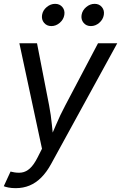

<svg xmlns="http://www.w3.org/2000/svg" viewBox="-29 -771 630 999"><path d="M-9.3 197.8 25.9 121.6 34.2 123.5Q61 129.9 83.7 126.7Q106.4 123.5 126.7 105.2Q147 86.9 166.5 48.3L189.5 2.9L71.8 -545.9H163.6L226.6 -222.2Q236.3 -171.9 241 -121.8Q245.6 -71.8 252 -24.9H219.7Q241.7 -71.8 262.7 -121.8Q283.7 -171.9 310.5 -222.2L481 -545.9H581.1L237.3 81.5Q213.9 124.5 185.8 152.6Q157.7 180.7 124.8 194.3Q91.8 208 52.7 208Q31.2 208 14.4 204.6Q-2.4 201.2 -9.3 197.8ZM443.8 -635.3Q419.9 -635.3 405.8 -652.3Q391.6 -669.4 395.5 -693.4Q399.4 -717.3 419.4 -734.1Q439.5 -751 463.4 -751Q487.3 -751 501.2 -734.1Q515.1 -717.3 511.2 -693.4Q507.3 -669.4 487.5 -652.3Q467.8 -635.3 443.8 -635.3ZM238.3 -635.3Q214.4 -635.3 200.2 -652.3Q186 -669.4 189.9 -693.4Q193.8 -717.3 213.9 -734.1Q233.9 -751 257.8 -751Q281.7 -751 295.7 -734.1Q309.6 -717.3 305.7 -693.4Q301.8 -669.4 282 -652.3Q262.2 -635.3 238.3 -635.3Z"/></svg>

Font: Inter
Style: Italic
Weight: 400
Italic angle: -9.3988°
Designer: Rasmus Andersson
Foundry: rsms
Version: Version 4.001;git-66647c0bb